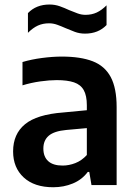

<svg xmlns="http://www.w3.org/2000/svg" viewBox="-20 -798 583 828"><path d="M209.5 9.5Q128 9.5 82.2 -32.8Q36.5 -75 36.5 -145Q36.5 -220 87.8 -262.2Q139 -304.5 253 -313L379 -325L393 -249L265.5 -237.5Q213 -232.5 190 -212.5Q167 -192.5 167 -157.5Q167 -122 188 -103Q209 -84 250 -84Q277 -84 304.5 -94.5Q332 -105 354.5 -129.5V-344Q354.5 -385.5 341.2 -409.2Q328 -433 299.2 -442.8Q270.5 -452.5 224.5 -452.5Q193.5 -452.5 154 -447Q114.5 -441.5 77 -430V-530.5Q115.5 -542 161.2 -548Q207 -554 247 -554Q327.5 -554 379.8 -533.8Q432 -513.5 457.5 -465.8Q483 -418 483 -336V0H374.5L365 -56.5H358.5Q333.5 -23 294.2 -6.8Q255 9.5 209.5 9.5ZM346.5 -653Q323 -653 302.2 -660.8Q281.5 -668.5 262 -677Q244 -685 226.8 -691.2Q209.5 -697.5 191.5 -697.5Q165 -697.5 143.5 -687.8Q122 -678 100.5 -656.5V-741.5Q136 -778.5 193.5 -778.5Q217 -778.5 238 -771Q259 -763.5 278 -754.5Q296.5 -747 313.8 -740.5Q331 -734 348.5 -734Q375.5 -734 397 -744Q418.5 -754 439.5 -775V-690Q404 -653 346.5 -653Z"/></svg>

Font: Encode Sans Condensed Thin SemiBold
Style: Regular
Weight: 600
Version: Version 3.002